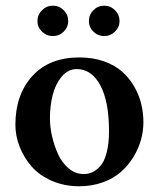

<svg xmlns="http://www.w3.org/2000/svg" viewBox="-20 -646 559 676"><path d="M250 -402.8Q219.7 -402.8 197.5 -376.5Q175.3 -350.1 165.5 -311.8Q155.8 -273.4 155.8 -229Q155.8 -199.7 163.1 -167Q170.4 -134.3 184.3 -103.5Q198.2 -72.8 221.9 -53Q245.6 -33.2 274.9 -33.2Q290.5 -33.2 304.4 -39.3Q318.4 -45.4 332.5 -60.5Q346.7 -75.7 355.2 -107.4Q363.8 -139.2 363.8 -184.1Q363.8 -289.1 333 -345.9Q302.2 -402.8 250 -402.8ZM34.2 -207Q34.2 -312.5 93.8 -378.2Q153.3 -443.8 259.8 -443.8Q307.1 -443.8 345.7 -430.2Q384.3 -416.5 409.7 -394Q435.1 -371.6 452.4 -341.6Q469.7 -311.5 477.3 -280Q484.9 -248.5 484.9 -215.8Q484.9 -184.6 476.3 -153.6Q467.8 -122.6 449.5 -92.8Q431.2 -63 405.3 -40.3Q379.4 -17.6 341.6 -3.9Q303.7 9.8 258.8 9.8Q206.1 9.8 162.1 -9.5Q118.2 -28.8 91.1 -60.1Q64 -91.3 49.1 -129.4Q34.2 -167.5 34.2 -207ZM293 -571.8Q293 -594.2 308.8 -610.1Q324.7 -626 347.2 -626Q369.1 -626 385 -609.9Q400.9 -593.8 400.9 -571.8Q400.9 -550.3 384.8 -534.7Q368.7 -519 347.2 -519Q324.7 -519 308.8 -534.7Q293 -550.3 293 -571.8ZM111.8 -571.8Q111.8 -593.8 127.9 -609.9Q144 -626 166 -626Q188.5 -626 204.3 -610.1Q220.2 -594.2 220.2 -571.8Q220.2 -550.3 204.3 -534.7Q188.5 -519 166 -519Q144 -519 127.9 -534.7Q111.8 -550.3 111.8 -571.8Z"/></svg>

Font: Linux Libertine G
Style: Semibold
Weight: 600
Designer: Philipp H. Poll
Foundry: Philipp H. Poll
Version: Version 5.1.1